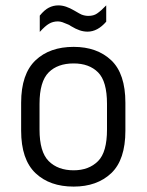

<svg xmlns="http://www.w3.org/2000/svg" viewBox="-20 -688 545 714"><path d="M112.3 -43.9Q58.6 -94.7 58.6 -202.1V-305.7Q58.6 -413.1 112.3 -463.9Q165 -513.7 253.9 -513.7Q340.8 -513.7 393.6 -463.9Q446.3 -414.1 446.3 -305.7V-202.1Q446.3 -93.8 393.6 -43.9Q340.8 5.9 253.9 5.9Q165 5.9 112.3 -43.9ZM344.7 -88.9Q377.9 -122.1 377.9 -206.1V-301.8Q377.9 -385.7 344.7 -418.9Q311.5 -452.1 253.9 -452.1Q194.3 -452.1 161.1 -418.9Q127 -384.8 127 -301.8V-206.1Q127 -123 161.1 -88.9Q195.3 -54.7 253.9 -54.7Q310.5 -54.7 344.7 -88.9ZM127.9 -629.9Q145.5 -651.4 161.1 -659.2Q177.7 -668 197.3 -668Q210.9 -668 225.6 -663.1Q240.2 -658.2 256.8 -648.4Q278.3 -635.7 283.2 -633.8Q295.9 -628.9 308.6 -628.9Q328.1 -628.9 340.8 -637.7Q356.4 -648.4 375 -668V-607.4Q342.8 -570.3 305.7 -570.3Q291 -570.3 276.4 -575.2Q261.7 -580.1 244.1 -590.8Q243.2 -590.8 241.7 -592.3Q240.2 -593.8 237.3 -595.2Q234.4 -596.7 231.4 -597.7Q217.8 -603.5 211.9 -605.5Q203.1 -608.4 195.3 -608.4Q176.8 -608.4 162.1 -599.6Q148.4 -591.8 127.9 -569.3Z"/></svg>

Font: Altinn-DIN
Style: Regular
Weight: 400
Designer: Charles Nix
Foundry: Altinn
Version: Version 2.00